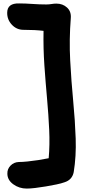

<svg xmlns="http://www.w3.org/2000/svg" viewBox="-20 -831 541 1120"><path d="M136 269Q92 269 57.5 244Q23 219 23 182Q22 155 41.5 135Q61 115 90 114Q110 114 140 111Q170 108 202.5 103Q235 98 264 92Q271 14 267 -73.5Q263 -161 254.5 -255Q246 -349 239 -448.5Q232 -548 234 -651Q186 -657 117 -657Q77 -657 49 -687Q21 -717 22 -758Q23 -813 92 -811Q127 -811 169 -808Q211 -805 250 -805Q266 -805 280.5 -807.5Q295 -810 309 -810Q346 -810 371 -787Q396 -764 393 -726Q383 -600 389.5 -478Q396 -356 407 -241.5Q418 -127 421.5 -23Q425 81 410 173Q401 218 357 232Q338 239 309 245Q280 251 247.5 256.5Q215 262 185.5 265.5Q156 269 136 269Z"/></svg>

Font: Shantell Sans Normal
Style: Bold
Weight: 700
Designer: Stephen Nixon, Anya Danilova, Shantell Martin
Foundry: Arrow Type
Version: Version 1.009;[a7da0bfa3]